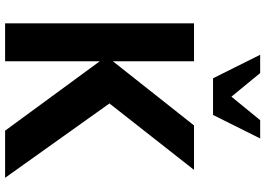

<svg xmlns="http://www.w3.org/2000/svg" viewBox="-160 -854 1015 734"><g transform="rotate(90 347.0 -487.5)"><path d="M509.8 -975.1 419.9 -794.9H279.8L189.9 -975.1H259.8L350.1 -865.2L439.9 -975.1ZM660.2 0H480L214.8 -361.8V0H69.8V-722.2H214.8V-412.1L460 -722.2H629.9L376 -398.9Z"/></g></svg>

Font: Perun
Style: Bold
Weight: 700
Foundry: Copyright (c) Stefan Peev, Context Ltd, 2016
Version: Version 1.0000